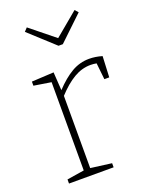

<svg xmlns="http://www.w3.org/2000/svg" viewBox="-145 -848 711 922"><g transform="rotate(-20 210.0 -387.0)"><path d="M405 -520 400 -413H375L366 -497Q351 -500 335 -500Q291 -500 249.5 -475.5Q208 -451 165 -404V-35L272 -21V0H44V-21L132 -35V-486L44 -500V-521L157 -527L163 -434Q207 -481 249 -505.5Q291 -530 339 -530Q371 -530 405 -520ZM234 -674 354 -774 369 -757 245 -639H223L94 -757L110 -774Z"/></g></svg>

Font: Bitter Pro ExtraLight
Style: Regular
Weight: 275
Designer: Sol Matas, and Bitter project Authors
Foundry: Sol Matas
Version: Version 1.010